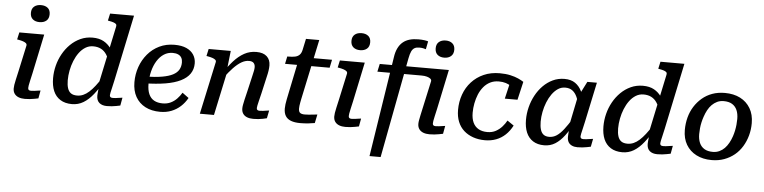

<svg xmlns="http://www.w3.org/2000/svg" viewBox="-54 -1068 6300 1583"><g transform="rotate(5 3096.5 -276.0)"><path d="M65 -74Q65 -88 67.5 -104Q70 -120 76 -147Q82 -174 92 -218L139 -435Q141 -447 132.5 -454.5Q124 -462 108 -467.5Q92 -473 69 -477L58 -479L71 -538H277L208 -210Q200 -173 194 -148Q188 -123 186 -109Q184 -95 184 -88Q184 -77 190 -72Q196 -67 209 -67Q223 -67 237 -69Q251 -71 264.5 -73Q278 -75 287 -76L275 -10Q260 -7 242 -3.5Q224 0 204 2Q184 4 163 4Q134 4 112 -4.5Q90 -13 77.5 -30.5Q65 -48 65 -74ZM152 -707Q152 -742 173.5 -760Q195 -778 230 -778Q265 -778 286 -760.5Q307 -743 307 -709Q307 -673 285.5 -655Q264 -637 229 -637Q194 -637 173 -655Q152 -673 152 -707Z M554 13Q497 13 458 -11.5Q419 -36 400 -80.5Q381 -125 381 -187Q381 -239 394 -290.5Q407 -342 432.5 -388Q458 -434 494.5 -470Q531 -506 577 -527Q623 -548 677 -548Q732 -548 769.5 -527Q807 -506 831 -470.5Q855 -435 867 -390L827 -355Q817 -392 799 -420Q781 -448 753.5 -462.5Q726 -477 688 -477Q653 -477 624 -459Q595 -441 572.5 -410.5Q550 -380 534.5 -341.5Q519 -303 511 -261.5Q503 -220 503 -180Q503 -142 511.5 -115Q520 -88 539 -74.5Q558 -61 590 -61Q617 -61 641 -71.5Q665 -82 688.5 -103Q712 -124 736.5 -155.5Q761 -187 788 -230L805 -199Q768 -135 730 -87Q692 -39 649 -13Q606 13 554 13ZM843 4Q803 4 780 -15.5Q757 -35 757 -74Q757 -80 758 -92Q759 -104 760.5 -119Q762 -134 764 -152L755 -150L862 -656Q865 -669 858.5 -676Q852 -683 837.5 -688Q823 -693 800 -697L790 -699L803 -758H1001L886 -210Q878 -173 872 -148Q866 -123 863 -109Q860 -95 860 -88Q860 -77 866 -72Q872 -67 885 -67Q907 -67 928.5 -71Q950 -75 965 -76L953 -10Q938 -7 920.5 -3.5Q903 0 883.5 2Q864 4 843 4Z M1284 13Q1213 13 1161 -14Q1109 -41 1080.5 -91.5Q1052 -142 1052 -213Q1052 -279 1073 -339Q1094 -399 1134 -446.5Q1174 -494 1230 -521Q1286 -548 1355 -548Q1415 -548 1454.5 -530Q1494 -512 1514 -480.5Q1534 -449 1534 -409Q1534 -361 1509 -324Q1484 -287 1433.5 -262Q1383 -237 1308.5 -224.5Q1234 -212 1135 -210L1141 -266Q1221 -268 1276 -277.5Q1331 -287 1364.5 -304.5Q1398 -322 1413 -348Q1428 -374 1428 -408Q1428 -431 1419 -447Q1410 -463 1391.5 -471.5Q1373 -480 1346 -480Q1306 -480 1273.5 -459Q1241 -438 1217.5 -400.5Q1194 -363 1181.5 -314Q1169 -265 1169 -209Q1169 -157 1184 -123.5Q1199 -90 1228 -74Q1257 -58 1299 -58Q1336 -58 1365 -72Q1394 -86 1416.5 -109.5Q1439 -133 1455 -160L1508 -121Q1485 -80 1452 -50Q1419 -20 1377 -3.5Q1335 13 1284 13Z M1612 0H1729L1810 -380L1804 -388L1821 -538H1638L1625 -479L1636 -477Q1659 -473 1675 -467.5Q1691 -462 1699.5 -454.5Q1708 -447 1706 -436ZM2103 -210 2135 -351Q2142 -379 2145.5 -402.5Q2149 -426 2149 -446Q2149 -493 2119.5 -520.5Q2090 -548 2033 -548Q1978 -548 1932.5 -523Q1887 -498 1846.5 -453Q1806 -408 1767 -349L1779 -310Q1816 -361 1850 -396.5Q1884 -432 1915.5 -450.5Q1947 -469 1978 -469Q2005 -469 2017 -456Q2029 -443 2029 -421Q2029 -408 2026 -392.5Q2023 -377 2017 -352L1986 -218Q1975 -174 1969 -147Q1963 -120 1960 -103.5Q1957 -87 1957 -74Q1957 -48 1969 -30.5Q1981 -13 2003 -4.5Q2025 4 2054 4Q2076 4 2095.5 2Q2115 0 2133 -3.5Q2151 -7 2166 -11L2179 -76Q2169 -75 2156.5 -73Q2144 -71 2129.5 -69Q2115 -67 2101 -67Q2088 -67 2082 -72Q2076 -77 2076 -88Q2076 -95 2079 -109.5Q2082 -124 2088 -148.5Q2094 -173 2103 -210Z M2442 5Q2397 5 2366.5 -6.5Q2336 -18 2321 -42Q2306 -66 2306 -104Q2306 -120 2308.5 -139.5Q2311 -159 2315.5 -180.5Q2320 -202 2324 -222L2386 -522L2444 -538H2659L2645 -471H2276L2289 -533H2299Q2330 -533 2352.5 -537.5Q2375 -542 2389.5 -556Q2404 -570 2410 -597L2430 -691H2540L2435 -196Q2432 -181 2429 -165.5Q2426 -150 2424.5 -137Q2423 -124 2423 -114Q2423 -88 2435.5 -78.5Q2448 -69 2473 -69Q2487 -69 2507 -70.5Q2527 -72 2546.5 -74.5Q2566 -77 2578 -78L2563 -6Q2541 -2 2510 1.5Q2479 5 2442 5Z M2718 -74Q2718 -88 2720.5 -104Q2723 -120 2729 -147Q2735 -174 2745 -218L2792 -435Q2794 -447 2785.5 -454.5Q2777 -462 2761 -467.5Q2745 -473 2722 -477L2711 -479L2724 -538H2930L2861 -210Q2853 -173 2847 -148Q2841 -123 2839 -109Q2837 -95 2837 -88Q2837 -77 2843 -72Q2849 -67 2862 -67Q2876 -67 2890 -69Q2904 -71 2917.5 -73Q2931 -75 2940 -76L2928 -10Q2913 -7 2895 -3.5Q2877 0 2857 2Q2837 4 2816 4Q2787 4 2765 -4.5Q2743 -13 2730.5 -30.5Q2718 -48 2718 -74ZM2805 -707Q2805 -742 2826.5 -760Q2848 -778 2883 -778Q2918 -778 2939 -760.5Q2960 -743 2960 -709Q2960 -673 2938.5 -655Q2917 -637 2882 -637Q2847 -637 2826 -655Q2805 -673 2805 -707Z M3128 226H3036L3165 -602Q3171 -646 3186.5 -678Q3202 -710 3226 -730Q3250 -750 3282 -759Q3314 -768 3354 -768Q3382 -768 3404 -765Q3426 -762 3435 -758L3422 -692Q3414 -695 3400 -698Q3386 -701 3367 -701Q3343 -701 3327.5 -692Q3312 -683 3302.5 -662.5Q3293 -642 3286 -606ZM3512 4Q3483 4 3461 -4.5Q3439 -13 3426.5 -30.5Q3414 -48 3414 -74Q3414 -88 3417 -104Q3420 -120 3425.5 -147Q3431 -174 3441 -218L3488 -433Q3490 -445 3480 -453.5Q3470 -462 3451 -467.5Q3432 -473 3406 -473H3040L3054 -538H3626L3557 -210Q3549 -173 3543 -148Q3537 -123 3535 -109Q3533 -95 3533 -88Q3533 -77 3539 -72Q3545 -67 3558 -67Q3572 -67 3586 -69Q3600 -71 3613.5 -73Q3627 -75 3636 -76L3624 -10Q3609 -7 3591 -3.5Q3573 0 3553 2Q3533 4 3512 4ZM3578 -636Q3544 -636 3523 -654Q3502 -672 3502 -707Q3502 -742 3523.5 -760Q3545 -778 3580 -778Q3614 -778 3635 -760Q3656 -742 3656 -708Q3656 -673 3634.5 -654.5Q3613 -636 3578 -636Z M3986 -56Q4026 -56 4056 -72.5Q4086 -89 4108 -114Q4130 -139 4144 -165L4198 -128Q4174 -82 4140.5 -50.5Q4107 -19 4064.5 -3Q4022 13 3972 13Q3919 13 3874.5 -2.5Q3830 -18 3797.5 -47Q3765 -76 3747.5 -119Q3730 -162 3730 -217Q3730 -285 3751.5 -345Q3773 -405 3814.5 -450.5Q3856 -496 3914.5 -522Q3973 -548 4047 -548Q4096 -548 4134.5 -539.5Q4173 -531 4200.5 -518.5Q4228 -506 4246 -494L4211 -343H4106L4138 -480Q4150 -479 4158.5 -472Q4167 -465 4171.5 -456Q4176 -447 4176.5 -437.5Q4177 -428 4173 -421Q4163 -438 4145.5 -451Q4128 -464 4103 -472Q4078 -480 4045 -480Q4005 -480 3973.5 -464Q3942 -448 3919 -420Q3896 -392 3881.5 -357Q3867 -322 3859.5 -282.5Q3852 -243 3852 -205Q3852 -156 3867.5 -123Q3883 -90 3913 -73Q3943 -56 3986 -56Z M4754 -364 4715 -334Q4707 -378 4692.5 -410Q4678 -442 4654.5 -459.5Q4631 -477 4595 -477Q4562 -477 4535 -459Q4508 -441 4486 -410.5Q4464 -380 4448.5 -341Q4433 -302 4425 -260.5Q4417 -219 4417 -180Q4417 -142 4425 -115Q4433 -88 4450.5 -74.5Q4468 -61 4497 -61Q4531 -61 4559.5 -80Q4588 -99 4617 -136.5Q4646 -174 4680 -229L4699 -198Q4665 -134 4629.5 -86.5Q4594 -39 4553.5 -13.5Q4513 12 4462 12Q4407 12 4369.5 -12Q4332 -36 4313.5 -80Q4295 -124 4295 -185Q4295 -237 4308 -289Q4321 -341 4346 -387.5Q4371 -434 4406.5 -470Q4442 -506 4486.5 -527Q4531 -548 4583 -548Q4637 -548 4671.5 -524Q4706 -500 4726 -458.5Q4746 -417 4754 -364ZM4851 -540 4781 -210Q4773 -173 4767 -148Q4761 -123 4758 -109Q4755 -95 4755 -88Q4755 -77 4761 -72Q4767 -67 4779 -67Q4802 -67 4823.5 -71Q4845 -75 4860 -76L4847 -10Q4832 -7 4814.5 -3.5Q4797 0 4778 2Q4759 4 4737 4Q4711 4 4691.5 -5Q4672 -14 4662 -31Q4652 -48 4652 -74Q4652 -84 4653.5 -105.5Q4655 -127 4658 -157L4650 -148L4704 -412L4711 -420L4772 -540Z M5109 13Q5052 13 5013 -11.5Q4974 -36 4955 -80.5Q4936 -125 4936 -187Q4936 -239 4949 -290.5Q4962 -342 4987.5 -388Q5013 -434 5049.5 -470Q5086 -506 5132 -527Q5178 -548 5232 -548Q5287 -548 5324.5 -527Q5362 -506 5386 -470.5Q5410 -435 5422 -390L5382 -355Q5372 -392 5354 -420Q5336 -448 5308.5 -462.5Q5281 -477 5243 -477Q5208 -477 5179 -459Q5150 -441 5127.5 -410.5Q5105 -380 5089.5 -341.5Q5074 -303 5066 -261.5Q5058 -220 5058 -180Q5058 -142 5066.5 -115Q5075 -88 5094 -74.5Q5113 -61 5145 -61Q5172 -61 5196 -71.5Q5220 -82 5243.5 -103Q5267 -124 5291.5 -155.5Q5316 -187 5343 -230L5360 -199Q5323 -135 5285 -87Q5247 -39 5204 -13Q5161 13 5109 13ZM5398 4Q5358 4 5335 -15.5Q5312 -35 5312 -74Q5312 -80 5313 -92Q5314 -104 5315.5 -119Q5317 -134 5319 -152L5310 -150L5417 -656Q5420 -669 5413.5 -676Q5407 -683 5392.5 -688Q5378 -693 5355 -697L5345 -699L5358 -758H5556L5441 -210Q5433 -173 5427 -148Q5421 -123 5418 -109Q5415 -95 5415 -88Q5415 -77 5421 -72Q5427 -67 5440 -67Q5462 -67 5483.5 -71Q5505 -75 5520 -76L5508 -10Q5493 -7 5475.5 -3.5Q5458 0 5438.5 2Q5419 4 5398 4Z M6007 -198Q6015 -222 6020 -246Q6025 -270 6027.5 -295Q6030 -320 6030 -343Q6030 -386 6016.5 -416.5Q6003 -447 5976 -463.5Q5949 -480 5906 -480Q5876 -480 5852 -468.5Q5828 -457 5809 -438Q5790 -419 5776 -393Q5762 -367 5752 -337Q5744 -314 5738.5 -289.5Q5733 -265 5730.5 -240Q5728 -215 5728 -192Q5728 -149 5741.5 -118.5Q5755 -88 5782.5 -71.5Q5810 -55 5852 -55Q5882 -55 5906.5 -66.5Q5931 -78 5949.5 -97Q5968 -116 5982.5 -142Q5997 -168 6007 -198ZM5607 -215Q5607 -269 5620 -318.5Q5633 -368 5659 -409.5Q5685 -451 5722 -482.5Q5759 -514 5806 -531Q5853 -548 5910 -548Q5983 -548 6037 -520.5Q6091 -493 6121.5 -441.5Q6152 -390 6152 -319Q6152 -265 6138.5 -216Q6125 -167 6099.5 -125Q6074 -83 6037 -52.5Q6000 -22 5952.5 -4.5Q5905 13 5848 13Q5776 13 5721.5 -15Q5667 -43 5637 -94Q5607 -145 5607 -215Z"/></g></svg>

Font: Roboto Serif Medium
Style: Italic
Weight: 500
Italic angle: -10°
Designer: Greg Gazdowicz
Foundry: Commercial Type
Version: Version 1.008